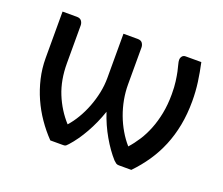

<svg xmlns="http://www.w3.org/2000/svg" viewBox="-87 -605 851 732"><g transform="rotate(20 338.5 -239.0)"><path d="M176.8 0Q149.4 -28.3 126.7 -61.3Q104 -94.2 87.6 -130.9Q71.3 -167.5 62 -207.3Q52.7 -247.1 52.7 -289.1V-477.5H110.8Q124 -477.5 129.9 -469.5Q135.7 -461.4 135.7 -451.7V-298.3Q135.7 -230 157.7 -176Q179.7 -122.1 217.8 -80.1Q235.4 -99.6 250.2 -124.8Q265.1 -149.9 276.1 -178.5Q287.1 -207 293.5 -237.5Q299.8 -268.1 299.8 -298.3V-477.5H357.4Q371.1 -477.5 376.7 -469.5Q382.3 -461.4 382.3 -451.7V-301.8Q382.3 -271.5 387.9 -241Q393.6 -210.4 404.3 -181.6Q415 -152.8 430.2 -127Q445.3 -101.1 463.9 -80.1Q481.9 -100.1 497.8 -124.8Q513.7 -149.4 525.6 -179.4Q537.6 -209.5 544.7 -245.4Q551.8 -281.2 551.8 -323.7Q551.8 -353.5 548.8 -375.2Q545.9 -397 542.5 -412.8Q539.1 -428.7 536.1 -439.2Q533.2 -449.7 533.2 -456.5Q533.2 -464.8 538.1 -471.2Q543 -477.5 551.8 -477.5H615.7Q624 -439.5 629.2 -401.9Q634.3 -364.3 634.3 -325.2Q634.3 -272.9 625.5 -227.3Q616.7 -181.6 600.1 -141.6Q583.5 -101.6 559.6 -66.4Q535.6 -31.2 505.4 0H455.1Q447.8 0 443.4 -2.9Q439 -5.9 433.1 -11.7Q406.2 -41.5 381.6 -84.2Q356.9 -127 340.8 -175.8Q324.2 -127 300 -84.2Q275.9 -41.5 248.5 -11.2Q243.2 -5.4 240 -2.7Q236.8 0 229.5 0Z"/></g></svg>

Font: Carlito
Style: Regular
Weight: 400
Designer: Lukasz Dziedzic
Foundry: tyPoland Lukasz Dziedzic
Version: Version 1.103; Beta1; all basic design good, some composites